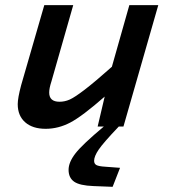

<svg xmlns="http://www.w3.org/2000/svg" viewBox="-20 -491 654 745"><path d="M246.1 168Q246.1 138.7 272.5 104.5Q298.8 70.3 382.8 0H358.9L386.2 -116.2Q299.3 -40 252.9 -15.6Q206.5 8.8 157.2 8.8Q106.4 8.8 77.6 -16.6Q48.8 -42 48.8 -86.9Q48.8 -110.4 62 -160.2L151.9 -471.2H264.2L179.2 -173.8Q170.9 -148.4 170.9 -131.8Q170.9 -96.2 210.9 -96.2Q231 -96.2 250 -104.5Q269 -112.8 308.1 -142.6Q347.2 -172.4 414.1 -231.9L481.9 -471.2H594.2L459 0H440.9Q380.4 63.5 362.8 89.6Q345.2 115.7 345.2 132.8Q345.2 144.5 354 149.4Q362.8 154.3 387.2 155.8L445.8 160.2L417 233.9L342.8 231Q289.1 229 267.6 213.9Q246.1 198.7 246.1 168Z"/></svg>

Font: IntelOne Mono Medium
Style: Italic
Weight: 500
Italic angle: -16°
Designer: Fred Shallcrass
Foundry: Frere-Jones Type LLC
Version: Version 1.200;hotconv 1.1.0;makeotfexe 2.6.0;FJTRelease1.2